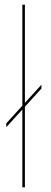

<svg xmlns="http://www.w3.org/2000/svg" viewBox="-20 -805 220 825"><path d="M7 -258.5 158 -424.5V-441L7 -275ZM76 0H87V-785H76Z"/></svg>

Font: Anybody SemiExpanded Thin
Style: Regular
Weight: 250
Width: 6
Version: Version 1.113;gftools[0.9.25]